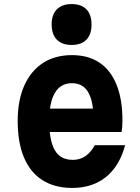

<svg xmlns="http://www.w3.org/2000/svg" viewBox="-20 -905 690 944"><path d="M191 -371H496L440 -313Q440 -406 414 -451Q388 -496 334 -496Q278 -496 250 -448.5Q222 -401 222 -311Q222 -214 249.5 -166.5Q277 -119 338 -119Q373 -119 399.5 -137Q426 -155 446 -191H595Q577 -123 541 -76Q505 -29 453 -5Q401 19 335 19Q249 19 189 -19Q129 -57 98 -130.5Q67 -204 67 -311Q67 -412 99.5 -484.5Q132 -557 191.5 -595.5Q251 -634 334 -634Q414 -634 469 -597Q524 -560 553 -488.5Q582 -417 582 -313Q582 -296 581 -283Q580 -270 578 -256H191ZM332 -684Q285 -684 259.5 -710Q234 -736 234 -785Q234 -833 259.5 -859Q285 -885 332 -885Q380 -885 405 -859Q430 -833 430 -784Q430 -736 405 -710Q380 -684 332 -684Z"/></svg>

Font: Martian Mono SemiCondensed
Style: Bold
Weight: 700
Width: 4
Designer: Roman Shamin
Foundry: Evil Martians
Version: Version 1.000